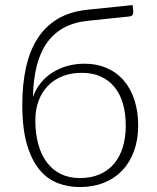

<svg xmlns="http://www.w3.org/2000/svg" viewBox="-20 -732 618 758"><path d="M295 -29Q339.5 -29 373.5 -43.8Q407.5 -58.5 430.2 -85.5Q453 -112.5 464.8 -150.8Q476.5 -189 476.5 -236.5Q476.5 -283.5 465.5 -322Q454.5 -360.5 432.5 -387.8Q410.5 -415 378 -429.8Q345.5 -444.5 302.5 -444.5Q262 -444.5 228.5 -431.8Q195 -419 170.8 -394.8Q146.5 -370.5 133 -335.8Q119.5 -301 119.5 -257Q119.5 -205 131 -163Q142.5 -121 164.8 -91.2Q187 -61.5 219.8 -45.2Q252.5 -29 295 -29ZM328 -650Q272.5 -644.5 232.2 -622.5Q192 -600.5 165.2 -562.8Q138.5 -525 125 -471.5Q111.5 -418 110 -349Q121 -380 140.8 -404.5Q160.5 -429 187.2 -445.8Q214 -462.5 245.8 -471.5Q277.5 -480.5 312.5 -480.5Q362.5 -480.5 402.2 -463Q442 -445.5 469.2 -413.5Q496.5 -381.5 511 -336.5Q525.5 -291.5 525.5 -236.5Q525.5 -181.5 509.5 -136.8Q493.5 -92 463.5 -60Q433.5 -28 390.8 -10.8Q348 6.5 295 6.5Q249 6.5 207.8 -9.2Q166.5 -25 135.5 -62.5Q104.5 -100 86.2 -162.5Q68 -225 68 -318Q68 -400 82.8 -466.2Q97.5 -532.5 128.8 -580.8Q160 -629 208.5 -657.8Q257 -686.5 324.5 -693.5L503.5 -712L506 -688Q507 -679 503.5 -673.5Q500 -668 491 -667Z"/></svg>

Font: Lato 2
Style: Regular
Weight: 300
Designer: Lukasz Dziedzic with Adam Twardoch and Botio Nikoltchev
Foundry: tyPoland Lukasz Dziedzic
Version: Version 2.015; 2015-08-06; http://www.latofonts.com/